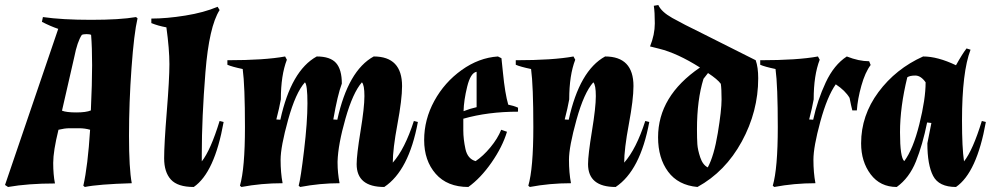

<svg xmlns="http://www.w3.org/2000/svg" viewBox="-41 -730 3951 765"><path d="M318 -213Q297 -219 275 -219Q253 -219 235 -219Q217 -219 192 -213Q171 -128 171 -81Q171 -34 178 1Q71 1 -9 15L-21 7L191 -615Q161 -625 126 -643L130 -662Q207 -651 322 -651Q437 -651 501 -662L507 -657Q493 -598 483 -459.5Q473 -321 473 -189.5Q473 -58 484 0Q350 4 297 15L291 10Q309 -69 318 -213ZM206 -289Q224 -282 263 -282Q302 -282 321 -290Q326 -398 326 -470Q326 -542 322 -591Q317 -594 304 -594Q291 -594 285 -591Q267 -564 255 -503Z M763 -118Q763 -102 763 -87Q798 -131 834 -248L850 -244Q814 -42 731 15Q667 15 640 -14.5Q613 -44 613 -99.5Q613 -155 623.5 -285Q634 -415 634 -474.5Q634 -534 622 -621Q589 -627 562 -638V-656Q623 -656 697.5 -668Q772 -680 826 -703L834 -690Q792 -624 777.5 -442Q763 -260 763 -118Z M1561 -387Q1561 -334 1542.5 -235Q1524 -136 1524 -82Q1572 -136 1608 -248L1624 -244Q1588 -50 1490 15Q1380 15 1380 -76Q1380 -113 1395.5 -207.5Q1411 -302 1411 -347Q1411 -392 1401 -402Q1365 -361 1335.5 -257.5Q1306 -154 1304 -87V-81Q1304 -42 1312 0Q1234 0 1155 15L1149 10Q1157 -18 1170.5 -131Q1184 -244 1184 -318Q1184 -392 1174 -402Q1137 -361 1107 -253Q1077 -145 1077 -93.5Q1077 -42 1085 0Q1000 0 921 15L915 10Q935 -59 935 -224Q935 -389 926 -455Q883 -464 865 -472V-490Q1014 -490 1095 -505L1102 -492Q1078 -430 1078 -334Q1072 -300 1060 -254L1076 -253Q1119 -449 1221 -505Q1275 -505 1298 -479Q1321 -453 1321 -397Q1304 -352 1287 -254L1303 -253Q1346 -449 1448 -505Q1561 -505 1561 -387Z M1805 -257Q1805 -244 1805 -210Q1805 -176 1813.5 -136.5Q1822 -97 1854 -88Q1884 -108 1913 -143Q1942 -178 1956 -213L1979 -205Q1961 -145 1917.5 -82.5Q1874 -20 1825 15Q1741 15 1695 -37.5Q1649 -90 1649 -172Q1649 -254 1689.5 -328Q1730 -402 1798.5 -451Q1867 -500 1943 -505L1957 -498Q1959 -483 1963 -440Q1971 -358 1984 -313Q2005 -309 2023 -301V-285Q1903 -285 1805 -257ZM1858 -303V-444Q1834 -440 1820.5 -385Q1807 -330 1806 -287Q1831 -297 1858 -303Z M2483 -387Q2483 -334 2464.5 -235Q2446 -136 2446 -82Q2494 -136 2530 -248L2546 -244Q2510 -50 2412 15Q2302 15 2302 -76Q2302 -113 2317.5 -207.5Q2333 -302 2333 -347Q2333 -392 2323 -402Q2286 -361 2256 -253Q2226 -145 2226 -93.5Q2226 -42 2234 0Q2149 0 2070 15L2064 10Q2084 -59 2084 -224Q2084 -389 2075 -455Q2032 -464 2014 -472V-490Q2163 -490 2244 -505L2251 -492Q2227 -430 2227 -334Q2221 -300 2209 -254L2225 -253Q2268 -449 2370 -505Q2483 -505 2483 -387Z M2980 -418Q2980 -286 2914.5 -166Q2849 -46 2738 15Q2661 8 2621 -46Q2581 -100 2581 -183Q2581 -347 2748 -461Q2658 -518 2585 -536L2549 -545Q2568 -592 2568 -637Q2568 -682 2564 -707L2582 -710Q2594 -683 2637.5 -658.5Q2681 -634 2757 -597L2970 -490Q2980 -462 2980 -418ZM2736 -215Q2736 -178 2737.5 -155.5Q2739 -133 2749 -103Q2759 -73 2779 -63Q2804 -109 2819 -200Q2834 -291 2834 -333.5Q2834 -376 2831 -396Q2818 -414 2780 -439L2762 -416Q2736 -332 2736 -215Z M3208 0Q3123 0 3044 15L3038 10Q3058 -59 3058 -224Q3058 -389 3049 -455Q3006 -464 2988 -472V-490Q3137 -490 3218 -505L3225 -492Q3201 -430 3201 -334Q3195 -300 3183 -254L3199 -253Q3216 -331 3249 -401.5Q3282 -472 3333 -505Q3381 -486 3422 -486L3428 -471Q3406 -442 3391 -388.5Q3376 -335 3373 -290H3355Q3350 -309 3344 -340Q3327 -369 3289 -394Q3255 -346 3227.5 -245.5Q3200 -145 3200 -93.5Q3200 -42 3208 0Z M3390 -159Q3390 -270 3459 -363Q3528 -456 3637 -505Q3695 -505 3768 -470Q3793 -515 3810 -537L3826 -532Q3792 -443 3792 -250Q3792 -141 3800 -87Q3835 -131 3871 -248L3887 -244Q3851 -42 3768 15Q3700 15 3677 -29Q3654 -73 3654 -159L3670 -240L3653 -242Q3635 -153 3608.5 -87Q3582 -21 3532 15Q3466 15 3428 -35.5Q3390 -86 3390 -159ZM3574 -422Q3545 -304 3545 -203Q3545 -102 3562 -88Q3597 -135 3622 -235Q3647 -335 3647 -402Q3628 -429 3606 -429Q3584 -429 3574 -422Z"/></svg>

Font: Almendra
Style: Bold Italic
Weight: 700
Italic angle: -12°
Designer: Ana Sanfelippo
Foundry: Ana Sanfelippo
Version: Version 1.004